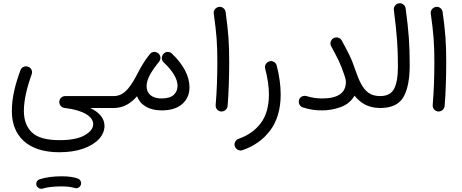

<svg xmlns="http://www.w3.org/2000/svg" viewBox="-20 -648 2837 1178"><path d="M52.7 34.2C52.7 182.6 147 286.1 343.3 286.1C399.4 286.1 448.7 278.8 490.2 264.2C573.7 234.9 621.1 183.1 621.1 124C621.1 81.1 591.8 41.5 533.2 14.6H678.7C699.7 14.6 714.8 -2 714.8 -22C714.8 -43 699.7 -58.6 678.7 -58.6H379.9C358.9 -58.6 343.8 -41 343.8 -22.9V-19.5C345.2 -2 358.4 12.2 375.5 14.2C496.6 28.3 551.8 69.3 551.8 113.8C551.8 139.2 534.2 162.1 499 182.1C463.4 202.1 412.6 211.9 345.7 211.9C266.1 211.9 209.5 196.3 176.3 165C143.1 133.3 126.5 89.4 126.5 32.7C126.5 -32.2 144.5 -109.4 174.3 -191.9C175.8 -196.3 176.8 -200.2 176.8 -204.6C176.8 -214.8 171.4 -232.4 152.3 -238.8C147.9 -240.2 144 -241.2 139.6 -241.2C129.9 -241.2 112.8 -236.3 105.5 -217.3C72.3 -127 52.7 -47.4 52.7 34.2ZM203.6 488.8C209 503.9 222.7 510.3 232.9 510.3C235.4 510.3 238.3 509.8 241.2 509.3C268.1 500 312 495.6 356.9 495.6C390.6 495.6 418 499 439 505.4C442.4 506.3 445.3 506.8 448.7 506.8C458 506.8 466.3 502 473.1 492.2C476.1 487.3 477.5 482.4 477.5 477.1C477.5 471.2 476.6 457 460.9 448.7C435.1 438.5 400.4 433.6 356.9 433.6C310.1 433.6 258.8 439.9 224.1 451.7C208 456.1 202.1 470.7 202.1 480.5C202.1 482.9 202.6 485.8 203.6 488.8Z M642.1 -22C642.1 -2 658.7 14.6 678.7 14.6C739.7 14.6 785.6 -16.6 820.8 -57.6C840.3 -4.4 893.1 29.3 971.2 29.3C1026.4 29.3 1068.8 16.1 1098.6 -10.3C1127.9 -36.6 1142.6 -70.8 1142.6 -112.3C1142.6 -181.2 1105 -252 1035.2 -318.8C1028.3 -325.7 1020 -329.1 1009.8 -329.1C1009.3 -329.1 997.1 -332.5 982.9 -317.4C976.6 -310.5 973.1 -302.2 973.1 -292.5C973.1 -292 970.2 -279.3 984.4 -265.1C1041 -211.9 1069.3 -163.6 1069.3 -121.1C1069.3 -99.1 1061.5 -81.1 1046.4 -66.4C1030.8 -51.3 1004.9 -43.9 969.2 -43.9C910.6 -43.9 879.4 -75.2 879.4 -118.7C879.4 -139.6 886.2 -163.6 900.4 -190.4C912.1 -211.4 927.7 -233.9 942.9 -252.9C946.8 -258.3 951.2 -263.2 955.6 -268.6C958 -271.5 960 -274.9 961.4 -278.3C962.9 -282.2 963.9 -286.6 964.4 -292V-293.5C964.4 -303.2 960.9 -311.5 953.6 -318.8C952.6 -319.3 951.7 -320.3 951.2 -320.8C947.8 -323.7 943.8 -325.7 939.5 -327.1C939 -327.6 939 -327.6 938.5 -327.6C934.1 -329.1 930.2 -329.6 926.3 -329.6C916.5 -329.6 908.2 -325.7 901.4 -317.9L899.4 -315.9C895 -310.5 890.1 -304.2 885.3 -297.9C876 -285.2 867.2 -272.9 859.9 -260.7C848.6 -242.7 838.4 -225.1 829.6 -208C789.6 -129.9 749.5 -58.6 678.7 -58.6C658.7 -58.6 642.1 -43 642.1 -22Z M1291.5 -564.5C1308.6 -439.9 1313.5 -384.3 1313.5 -266.1C1313.5 -223.6 1312.5 -179.7 1311 -133.3C1309.1 -86.9 1306.6 -43.5 1303.2 -3.4V0.5C1303.2 17.6 1316.4 34.2 1336.4 36.1H1338.9C1356.9 36.1 1374.5 22 1376.5 2.4C1379.9 -38.1 1382.3 -81.5 1383.8 -127.9C1385.3 -174.3 1386.2 -219.2 1386.2 -262.7C1386.2 -386.7 1381.3 -449.2 1364.3 -574.2C1361.8 -593.8 1344.2 -606 1329.1 -606C1327.1 -606 1325.2 -606 1323.2 -605.5C1303.2 -603 1291 -585.4 1291 -569.8C1291 -567.9 1291 -565.9 1291.5 -564.5Z M1629.4 -270.5C1615.2 -265.1 1605.5 -250.5 1605.5 -238.3C1605.5 -234.9 1606 -231 1606.9 -227.1C1622.1 -169.9 1629.9 -116.7 1629.9 -68.4C1629.9 4.4 1613.3 63 1580.1 107.4C1546.4 151.9 1501 184.1 1443.8 203.6C1427.7 209 1418.9 224.6 1418.9 236.8C1418.9 241.2 1419.4 245.1 1420.9 249.5C1426.3 267.1 1443.4 275.4 1455.6 275.4C1459 275.4 1462.9 274.9 1467.3 273.4C1538.1 249.5 1595.2 209 1638.2 151.9C1680.7 94.2 1702.1 21 1702.1 -68.4C1702.1 -124 1693.8 -183.1 1677.7 -245.6C1673.3 -263.7 1655.8 -273.4 1644 -273.4C1639.6 -273.4 1634.8 -272.5 1629.4 -270.5Z M1814.5 -34.2C1813.5 -30.8 1813 -27.8 1813 -24.4C1813 -12.2 1819.8 5.9 1838.9 11.2C1880.4 24.4 1914.1 29.3 1955.6 29.3C1995.1 29.3 2033.2 22.5 2070.8 8.8C2108.4 -4.9 2136.2 -28.3 2155.3 -61C2189 -18.1 2237.8 14.6 2312.5 14.6H2313C2334 14.6 2349.1 -2 2349.1 -22C2349.1 -43 2334 -58.6 2313 -58.6H2312.5C2282.7 -58.6 2258.3 -65.4 2240.2 -79.1C2203.1 -106 2182.1 -155.3 2160.6 -217.3C2148.4 -253.4 2136.2 -284.7 2123 -311.5C2109.9 -338.4 2094.2 -367.7 2076.2 -400.4C2065.9 -417.5 2049.8 -418.5 2043.9 -418.5C2037.6 -418.5 2031.2 -416.5 2025.4 -413.1C2008.3 -402.8 2007.3 -386.7 2007.3 -380.9C2007.3 -374.5 2009.3 -368.2 2012.7 -362.8C2030.8 -330.1 2045.4 -301.3 2057.6 -276.4C2069.8 -251 2080.6 -223.1 2090.8 -192.9C2091.8 -190.4 2092.8 -188 2093.3 -186C2093.8 -184.6 2093.8 -183.6 2094.2 -182.6C2098.6 -170.9 2102.1 -158.2 2102.1 -145C2102.1 -76.2 2050.8 -43.9 1955.6 -43.9C1923.8 -43.9 1891.6 -48.8 1859.9 -58.6C1856.4 -59.6 1852.5 -60.1 1849.1 -60.1C1836.9 -60.1 1819.8 -53.2 1814.5 -34.2Z M2276.4 -22C2276.4 -2 2293 14.6 2313 14.6C2380.9 14.6 2428.2 -7.3 2454.6 -51.3C2480.5 -95.2 2493.7 -160.6 2493.7 -247.6C2493.7 -375 2487.8 -455.1 2468.8 -596.2C2466.3 -615.7 2449.2 -627.9 2433.6 -627.9C2431.6 -627.9 2429.7 -627.9 2427.7 -627.4C2408.2 -625 2396 -607.4 2396 -591.8C2396 -589.8 2396 -587.9 2396.5 -586.4C2416.5 -429.7 2421.4 -355.5 2421.4 -236.3C2421.4 -179.2 2414.1 -135.7 2398.9 -105C2383.8 -74.2 2355 -58.6 2313 -58.6C2293 -58.6 2276.4 -43 2276.4 -22Z M2623 -564.5C2640.1 -439.9 2645 -384.3 2645 -266.1C2645 -223.6 2644 -179.7 2642.6 -133.3C2640.6 -86.9 2638.2 -43.5 2634.8 -3.4V0.5C2634.8 17.6 2647.9 34.2 2668 36.1H2670.4C2688.5 36.1 2706.1 22 2708 2.4C2711.4 -38.1 2713.9 -81.5 2715.3 -127.9C2716.8 -174.3 2717.8 -219.2 2717.8 -262.7C2717.8 -386.7 2712.9 -449.2 2695.8 -574.2C2693.4 -593.8 2675.8 -606 2660.6 -606C2658.7 -606 2656.7 -606 2654.8 -605.5C2634.8 -603 2622.6 -585.4 2622.6 -569.8C2622.6 -567.9 2622.6 -565.9 2623 -564.5Z"/></svg>

Font: Mikhak
Style: Regular
Weight: 400
Designer: Amin Abedi
Version: Version 3.2